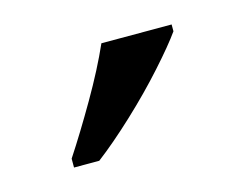

<svg xmlns="http://www.w3.org/2000/svg" viewBox="-41 -822 347 272"><g transform="rotate(-15 133.0 -686.0)"><path d="M40 -619Q61 -651 84.5 -691.5Q108 -732 123 -766H226V-756Q214 -739 188.5 -710.5Q163 -682 132.5 -653.5Q102 -625 77 -606H40Z"/></g></svg>

Font: Noto Serif Tamil SemiCondensed
Style: Regular
Weight: 400
Width: 4
Designer: Indian Type Foundry, Tom Grace, and the Monotype Design Team
Foundry: Monotype Imaging Inc.
Version: Version 2.004; ttfautohint (v1.8.4.7-5d5b)